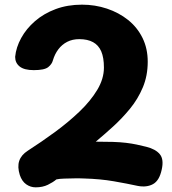

<svg xmlns="http://www.w3.org/2000/svg" viewBox="-20 -789 739 824"><path d="M45 -545Q49 -586 71 -626Q93 -666 130.5 -698.5Q168 -731 219 -750Q270 -769 332 -769Q388 -769 439 -752Q490 -735 529.5 -703.5Q569 -672 591.5 -626.5Q614 -581 614 -524Q614 -464 593 -414Q572 -364 538 -322.5Q504 -281 465.5 -246Q427 -211 391 -181Q433 -181 464.5 -180Q496 -179 521 -176Q546 -173 567 -168.5Q588 -164 608 -159Q648 -149 666 -127Q684 -105 674 -61Q664 -14 637 1Q610 16 572 9Q526 -1 468.5 -11Q411 -21 341 -23Q322 -24 299 -23.5Q276 -23 255.5 -22.5Q235 -22 222 -19Q208 -7 185.5 4Q163 15 133 15Q111 15 92.5 2Q74 -11 65 -38Q54 -73 62.5 -98.5Q71 -124 99 -142Q158 -180 216 -222.5Q274 -265 321.5 -310.5Q369 -356 397.5 -403.5Q426 -451 426 -499Q426 -542 414.5 -568.5Q403 -595 379.5 -608Q356 -621 320 -621Q291 -621 268.5 -609.5Q246 -598 230.5 -577.5Q215 -557 207 -530Q203 -514 187 -501Q171 -488 125 -488Q84 -488 64.5 -503.5Q45 -519 45 -545Z"/></svg>

Font: Playpen Sans ExtraBold
Style: Regular
Weight: 800
Designer: Laura Meseguer, Veronika Burian, José Scaglione
Foundry: TypeTogether
Version: Version 1.001